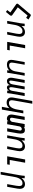

<svg xmlns="http://www.w3.org/2000/svg" viewBox="2482 -3312 1036 6040"><g transform="rotate(90 3000.0 -292.0)"><path d="M371.5 -100.5 112.5 -284Q95 -297 95 -316Q95 -331 105.5 -344.5L427.5 -726.5Q442.5 -744.5 459 -744.5Q471 -744.5 484 -736L594 -669.5L540.5 -596.5L468 -641.5Q367 -521.5 210 -333.5L459.5 -156Q474 -146.5 474 -125Q474 -114 470 -102.8Q466 -91.5 459 -84.5L355.5 40L296.5 -1.5Z M720.5 -494.5Q724 -532 726 -550H803.5L795 -452.5Q833.5 -503.5 882.8 -531.8Q932 -560 984 -560Q1058.5 -560 1097.2 -516.5Q1136 -473 1136 -395.5Q1136 -361 1128.5 -322L1066.5 0H982.5L1038.5 -288Q1049 -343 1049 -377Q1049 -426.5 1027.8 -454.2Q1006.5 -482 956.5 -482Q904 -482 864.2 -447.5Q824.5 -413 800 -359.5Q775.5 -306 765 -247L721.5 0H637.5L710 -410Q716 -443.5 720.5 -494.5Z M1396.5 -565H1498.5L1413 -80H1564L1550 0H1297Z M1863 -130.5Q1863 -159.5 1869 -193L1932 -550H2016L1958 -221Q1949 -171.5 1949 -144.5Q1949 -104 1968.8 -82.5Q1988.5 -61 2037.5 -61Q2090 -61 2129 -89Q2168 -117 2191.5 -161Q2215 -205 2224 -255L2276 -550H2362L2285.5 -116Q2281 -92 2274 -39.5L2268.5 0H2189L2199 -70.5Q2131.5 7 2014 7Q1935.5 7 1899.2 -28.2Q1863 -63.5 1863 -130.5Z M2909 0H2829L2834.5 -61.5Q2815 -25 2789.2 -8.5Q2763.5 8 2730.5 8Q2698 8 2677 -14.5Q2656 -37 2659.5 -92Q2643.5 -51 2622.5 -29.2Q2601.5 -7.5 2578.2 -0.2Q2555 7 2526 7Q2497 7 2474 -8Q2451 -23 2437.8 -52Q2424.5 -81 2424.5 -120.5Q2424.5 -143.5 2428.5 -165L2496.5 -550H2587L2522 -180Q2515 -139 2515 -115.5Q2515 -89 2523.2 -77Q2531.5 -65 2549 -65Q2579 -65 2602 -91Q2625 -117 2635.5 -176L2701.5 -550H2793L2728 -180Q2722.5 -147 2722.5 -126.5Q2722.5 -65 2763.5 -65Q2792 -65 2811.5 -90.5Q2831 -116 2841.5 -176L2907.5 -550H3000.5L2926 -127Q2916.5 -71.5 2909 0Z M3208 17Q3129 17 3087 -23.8Q3045 -64.5 3045 -137Q3045 -161 3049.5 -187L3156 -790H3243L3142 -219Q3133.5 -171 3133.5 -145.5Q3133.5 -104.5 3152.8 -80.2Q3172 -56 3220.5 -56Q3303 -56 3353.5 -125.5Q3404 -195 3424 -308L3459 -507.5H3546L3427 167H3340L3383.5 -69.5Q3340.5 -23.5 3301 -3.2Q3261.5 17 3208 17Z M3583.5 -133Q3583.5 -156.5 3588 -182.5L3653 -550H3753.5L3685 -162Q3683.5 -151.5 3683.5 -142.5Q3683.5 -116.5 3696.2 -102.5Q3709 -88.5 3731 -88.5Q3751 -88.5 3769 -99Q3787 -109.5 3799.5 -128.2Q3812 -147 3816 -170L3883 -550H3984L3977.5 -520.5Q4012 -557.5 4070 -557.5Q4097 -557.5 4120.5 -550Q4144 -542.5 4163.2 -512.2Q4182.5 -482 4182.5 -420Q4182.5 -378.5 4173.5 -329.5L4115.5 0H4015L4084.5 -393Q4086 -401.5 4086 -408.5Q4086 -431 4074 -444.8Q4062 -458.5 4038.5 -458.5Q4017 -458.5 3999.2 -448.2Q3981.5 -438 3970.2 -421.5Q3959 -405 3956 -387L3887.5 0H3791.5L3798.5 -39.5Q3766.5 9 3720.5 9Q3654.5 9 3619 -28.5Q3583.5 -66 3583.5 -133Z M4320.5 -494.5Q4324 -532 4326 -550H4403.5L4395 -452.5Q4433.5 -503.5 4482.8 -531.8Q4532 -560 4584 -560Q4658.5 -560 4697.2 -516.5Q4736 -473 4736 -395.5Q4736 -361 4728.5 -322L4666.5 0H4582.5L4638.5 -288Q4649 -343 4649 -377Q4649 -426.5 4627.8 -454.2Q4606.5 -482 4556.5 -482Q4504 -482 4464.2 -447.5Q4424.5 -413 4400 -359.5Q4375.5 -306 4365 -247L4321.5 0H4237.5L4310 -410Q4316 -443.5 4320.5 -494.5Z M4996.5 -565H5098.5L5013 -80H5164L5150 0H4897Z M5511.5 -553 5588.5 -550 5580 -452.5Q5618.5 -503.5 5668 -531.8Q5717.5 -560 5769 -560Q5844.5 -560 5882.5 -516.2Q5920.5 -472.5 5920.5 -394Q5920.5 -361.5 5913.5 -322L5856.5 0H5772.5L5823.5 -288Q5833 -342.5 5833 -377Q5833 -427 5812.2 -454.5Q5791.5 -482 5741.5 -482Q5689 -482 5649.2 -447.5Q5609.5 -413 5585 -359.5Q5560.5 -306 5550 -247L5470.5 205.5H5386.5L5495 -410Q5501 -445 5504.2 -474Q5507.5 -503 5511.5 -553Z"/></g></svg>

Font: JuliaMono Italic
Style: Regular
Weight: 400
Italic angle: -9°
Monospace: yes
Designer: cormullion
Foundry: corm
Version: Version 0.049; ttfautohint (v1.8.4)